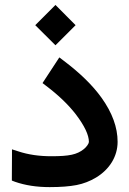

<svg xmlns="http://www.w3.org/2000/svg" viewBox="-20 -746 519 774"><path d="M28.3 -144V-117.2L27.8 -31.7V-18.1L40.5 -13.2C81.1 1 127.4 8.3 180.2 8.3C224.6 8.3 260.7 5.4 288.6 0C316.4 -5.4 342.8 -15.6 367.2 -30.3C421.4 -63 454.1 -115.2 454.1 -174.3C454.1 -232.4 432.6 -291.5 389.2 -352.1C353.5 -401.9 302.7 -451.7 235.8 -502L219.2 -514.6L151.4 -411.1L166 -399.9C215.8 -362.3 255.9 -323.7 285.6 -285.2C320.8 -238.8 338.4 -201.7 338.4 -173.8C338.4 -168 329.6 -153.8 317.4 -144.5C290 -123 260.3 -116.2 186.5 -116.2C137.7 -116.2 93.8 -122.6 54.2 -135.7ZM122.1 -644.5 203.6 -563.5 284.7 -644.5 203.6 -726.1Z"/></svg>

Font: Samim
Style: Bold
Weight: 700
Foundry: DejaVu fonts team - Redesigned by Saber Rastikerdar
Version: Version 4.0.5